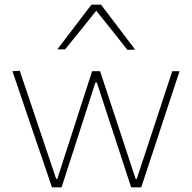

<svg xmlns="http://www.w3.org/2000/svg" viewBox="-20 -797 817 817"><path d="M201 0Q185.5 -46.5 169.5 -93.2Q153.5 -140 137 -188L107 -276Q88.5 -330.5 70.2 -384.5Q52 -438.5 33 -494L64 -496Q87 -428 112.5 -352.5Q138 -277 161 -208L219 -36H224L281 -212.5Q303.5 -282.5 326.2 -352.5Q349 -422.5 372 -494H406Q428.5 -426 451.8 -355Q475 -284 498 -215L557 -36H562L621.5 -216.5Q644 -285 668.5 -358.8Q693 -432.5 713 -494H744Q726 -439.5 708 -385Q690 -330.5 672 -276L643.5 -189Q627.5 -141 611.8 -93.5Q596 -46 581 0H538Q516 -67.5 492.5 -139.5Q469 -211.5 447.5 -276.5L392 -446H386L331 -275.5Q310 -210.5 287 -139Q264 -67.5 242 0ZM522 -585Q487 -629.5 452.8 -672.5Q418.5 -715.5 383 -759.5H396Q361 -715.5 326.8 -673Q292.5 -630.5 257 -587H224Q260 -634.5 296.5 -682.2Q333 -730 369 -777H410Q446 -730 482.2 -682Q518.5 -634 555 -586Z"/></svg>

Font: Commissioner Thin
Style: Regular
Weight: 100
Designer: Kostas Bartsokas
Foundry: Kostas Bartsokas
Version: Version 1.001;gftools[0.9.23]